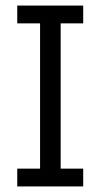

<svg xmlns="http://www.w3.org/2000/svg" viewBox="-20 -670 362 690"><path d="M42 0V-64H124V-586H42V-650H279V-586H198V-64H279V0Z"/></svg>

Font: Zilla Slab Regular
Style: Regular
Weight: 400
Designer: Typotheque.com
Foundry: Typotheque type foundry
Version: Version 1.0; 2017